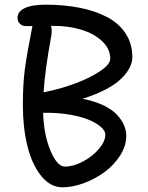

<svg xmlns="http://www.w3.org/2000/svg" viewBox="-20 -776 634 824"><path d="M248 27.8Q195.3 27.8 155.8 -22.2Q116.2 -72.3 97.2 -151.1Q78.1 -230 78.1 -325.2Q78.1 -415 86.7 -479.2Q95.2 -543.5 119.1 -664.1H91.8Q75.7 -664.1 65.4 -674.1Q55.2 -684.1 55.2 -699.2Q55.2 -726.1 85.9 -741Q116.7 -755.9 175.8 -755.9Q256.3 -755.9 323.2 -742.4Q390.1 -729 440.7 -702.1Q491.2 -675.3 519.5 -631.6Q547.9 -587.9 547.9 -530.8Q547.9 -509.3 536.9 -486.8Q525.9 -464.4 502.2 -440.2Q478.5 -416 435.3 -393.1Q392.1 -370.1 334 -352.1Q384.8 -342.3 422.6 -324.5Q460.4 -306.6 481.2 -284.4Q502 -262.2 512 -239.3Q522 -216.3 522 -192.9Q522 -150.4 495.8 -109.1Q469.7 -67.9 429.7 -38.3Q389.6 -8.8 341.1 9.5Q292.5 27.8 248 27.8ZM200.2 -623Q172.9 -474.6 167 -379.9Q179.7 -381.8 185.1 -383.8Q244.6 -396 305.7 -418.9Q366.7 -441.9 409.9 -470.9Q453.1 -500 453.1 -523.9Q453.1 -566.9 417.7 -599.9Q382.3 -632.8 327.9 -648.9Q273.4 -665 210 -665H199.2Q204.1 -644 200.2 -623ZM173.8 -292H165Q168 -196.8 196.8 -128.9Q225.6 -61 258.8 -61Q294.9 -61 335.9 -82.8Q377 -104.5 404.5 -137Q432.1 -169.4 432.1 -198.2Q432.1 -214.8 412.4 -231.9Q392.6 -249 359.1 -262.7Q325.7 -276.4 276.6 -284.4Q227.5 -292.5 173.8 -292Z"/></svg>

Font: Shantell Sans Irregular
Style: Regular
Weight: 400
Designer: Stephen Nixon, Anya Danilova, Shantell Martin
Foundry: Arrow Type
Version: Version 1.006;[9816181b4]